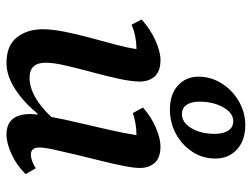

<svg xmlns="http://www.w3.org/2000/svg" viewBox="-112 -651 775 591"><g transform="rotate(90 275.5 -355.5)"><path d="M174 12Q120 12 95 -20Q70 -52 70 -100Q70 -128 77.5 -166Q85 -204 96 -244.5Q107 -285 117 -322.5Q127 -360 131 -388H129Q112 -388 93.5 -384.5Q75 -381 56 -373L40 -404Q70 -431 104.5 -446.5Q139 -462 165 -462Q199 -462 215 -444.5Q231 -427 231 -398Q231 -373 222.5 -334Q214 -295 202.5 -252.5Q191 -210 182 -171.5Q173 -133 173 -109Q173 -59 219 -59Q277 -59 340 -126Q347 -164 358 -210.5Q369 -257 379.5 -303.5Q390 -350 396 -388H394Q362 -388 328 -377L311 -408Q339 -433 372.5 -447.5Q406 -462 431 -462Q465 -462 481 -444.5Q497 -427 497 -398Q497 -380 490.5 -347.5Q484 -315 474.5 -277Q465 -239 456 -201.5Q447 -164 440.5 -134Q434 -104 434 -89Q434 -63 456 -63Q474 -63 498 -78L516 -47Q490 -20 455.5 -4Q421 12 394 12Q331 12 331 -62Q331 -71 333 -83H329Q293 -39 252.5 -13.5Q212 12 174 12ZM316 -491Q271 -491 243.5 -515.5Q216 -540 216 -579Q216 -617 236.5 -650Q257 -683 291.5 -703Q326 -723 365 -723Q412 -723 440 -697.5Q468 -672 468 -631Q468 -592 447.5 -560.5Q427 -529 393 -510Q359 -491 316 -491ZM331 -528Q357 -528 374.5 -557Q392 -586 392 -629Q392 -655 382 -670.5Q372 -686 353 -686Q328 -686 310.5 -655.5Q293 -625 293 -582Q293 -556 303 -542Q313 -528 331 -528Z"/></g></svg>

Font: Petrona SemiBold
Style: Italic
Weight: 600
Italic angle: -9°
Designer: Ringo R. Seeber
Foundry: Ringo R. Seeber
Version: Version 2.001; ttfautohint (v1.8.3)